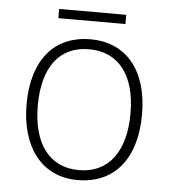

<svg xmlns="http://www.w3.org/2000/svg" viewBox="-49 -692 665 747"><g transform="rotate(5 283.5 -318.5)"><path d="M152 -611H414V-647H152ZM281 10C424 10 509 -92 509 -266C509 -437 425 -540 284 -540C142 -540 58 -439 58 -266C58 -105 137 10 281 10ZM283 -29C168 -29 102 -116 102 -266C102 -416 167 -501 282 -501C397 -501 464 -416 464 -266C464 -116 398 -29 283 -29Z"/></g></svg>

Font: Kathrein 35 Thin
Style: Regular
Weight: 250
Designer: Lazydogs Typefoundry, based on Open Sans by Ascender Corporation
Foundry: Lazydogs Typefoundry
Version: Version 1.003;PS 001.003;hotconv 1.0.88;makeotf.lib2.5.64775